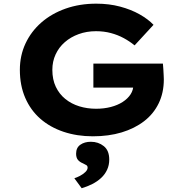

<svg xmlns="http://www.w3.org/2000/svg" viewBox="-20 -734 999 1048"><path d="M486.7 10Q400.3 10 326.7 -14.7Q253.2 -39.4 200.1 -85.9Q147 -132.4 117.7 -200Q88.4 -267.6 88.4 -352.9Q88.4 -430.7 119.2 -496.6Q150 -562.5 205.8 -611.3Q261.7 -660 338.1 -687Q414.6 -714 505.5 -714Q575.5 -714 635.4 -698Q695.4 -682 741.7 -655.9Q788.1 -629.8 818 -598.5L714.7 -486.3Q687.4 -508.6 655.3 -526Q623.2 -543.4 585.5 -553.5Q547.9 -563.7 503.8 -563.7Q453.1 -563.7 409.5 -547.8Q365.9 -532 333.6 -503.7Q301.2 -475.5 283.5 -436.9Q265.7 -398.3 265.7 -352.9Q265.7 -299.8 284.7 -260Q303.7 -220.3 336.8 -193.6Q369.9 -166.9 413.1 -153.6Q456.2 -140.4 504.6 -140.4Q547.6 -140.4 585.1 -150.1Q622.5 -159.9 649.9 -177.7Q677.3 -195.4 692.9 -219.4Q708.4 -243.4 708 -272.4L707.6 -293.6L731 -256H489.7V-386.9H869.2Q870.6 -373.9 871.6 -356Q872.6 -338.2 873.4 -322.6Q874.2 -307 874.2 -301Q874.2 -227.6 846.1 -169.9Q818.1 -112.1 766.4 -72.4Q714.6 -32.6 644 -11.3Q573.3 10 486.7 10ZM425.9 293.5 385.8 238.9Q399.8 234.7 416.4 226Q433 217.2 445.6 205.3Q458.2 193.4 458.2 181.2Q458.2 172 451.7 167.6Q445.3 163.3 433.6 158Q414.8 150.4 405.1 138.4Q395.4 126.4 395.4 104.9Q395.4 72.1 418.5 56Q441.6 39.8 475.9 39.8Q516.8 39.8 546.5 63.6Q576.3 87.4 576.3 136.9Q576.3 167.4 564.6 192.6Q552.9 217.9 532.1 237.2Q511.3 256.5 484 270.4Q456.8 284.2 425.9 293.5Z"/></svg>

Font: Lexend Giga
Style: Regular
Weight: 400
Designer: Bonnie Shaver-Troup, Thomas Jockin
Foundry: Lexend
Version: Version 1.007